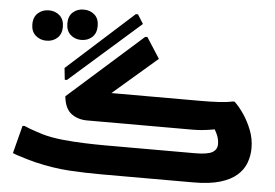

<svg xmlns="http://www.w3.org/2000/svg" viewBox="-58 -983 1528 1065"><g transform="rotate(5 705.5 -451.0)"><path d="M500 -403 473 -454H1060Q1109 -454 1155.5 -456.5Q1202 -459 1232 -466H1244Q1269 -443 1295.5 -404.5Q1322 -366 1341 -318Q1360 -270 1360 -217Q1360 -175 1345.5 -135.5Q1331 -96 1296.5 -65.5Q1262 -35 1203 -17.5Q1144 0 1055 0H541Q451 0 362 -5.5Q273 -11 168 -36Q149 -41 125 -48Q101 -55 79 -62Q57 -69 44 -75L84 -230H96Q107 -225 126.5 -217.5Q146 -210 165.5 -204Q185 -198 196 -194Q248 -179 312 -172.5Q376 -166 439 -164Q502 -162 549 -162H1049Q1120 -162 1146.5 -177.5Q1173 -193 1173 -223Q1173 -251 1160.5 -278.5Q1148 -306 1136 -320L1214 -317Q1169 -307 1137 -301.5Q1105 -296 1078.5 -293.5Q1052 -291 1023 -291H438Q386 -291 349.5 -318.5Q313 -346 306 -414L719 -781H731L805 -666ZM288 -570 656 -902H668L700 -851L307 -505H295ZM366 -733Q331 -733 306.5 -755Q282 -777 282 -818Q282 -859 306.5 -880.5Q331 -902 366 -902Q402 -902 426.5 -880.5Q451 -859 451 -818Q451 -777 426.5 -755Q402 -733 366 -733ZM174 -712Q139 -712 114 -734Q89 -756 89 -796Q89 -837 114 -859Q139 -881 174 -881Q210 -881 234.5 -859Q259 -837 259 -796Q259 -756 234.5 -734Q210 -712 174 -712Z"/></g></svg>

Font: Kufam ExtraBold
Style: Italic
Weight: 800
Italic angle: -11°
Designer: Artur Schmal
Foundry: Original Type
Version: Version 1.301; ttfautohint (v1.8.3)